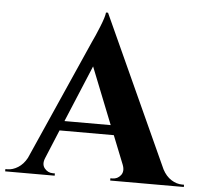

<svg xmlns="http://www.w3.org/2000/svg" viewBox="-80 -774 876 828"><g transform="rotate(5 358.5 -360.0)"><path d="M354.5 -720.2 651.9 -67.9Q667 -39.1 690.2 -24.4Q713.4 -9.8 737.3 -9.8H745.6V0H426.8V-9.8H435.5Q457.5 -9.8 471.4 -27.3Q485.4 -44.9 474.6 -72.8L425.3 -196.3H190.4L139.2 -72.8Q127.4 -44.9 141.6 -27.3Q155.8 -9.8 177.7 -9.8H186.5V0H-27.8V-9.8H-19Q3.9 -9.8 26.9 -24.2Q49.8 -38.6 64.9 -66.4L296.4 -588.9Q308.6 -613.8 326.4 -657.7Q344.2 -701.7 345.7 -720.2ZM208 -238.3H408.2L310.5 -483.9Z"/></g></svg>

Font: Cinzel Bold
Style: Regular
Weight: 700
Designer: Natanael Gama
Version: Version 1.001;PS 001.001;hotconv 1.0.56;makeotf.lib2.0.21325